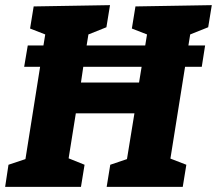

<svg xmlns="http://www.w3.org/2000/svg" viewBox="-26 -727 844 747"><path d="M-6 0 7 -86 73 -108 130 -467H68L82 -550H143L150 -593L91 -616L105 -702L402 -707L388 -621L318 -593L311 -550H539L546 -593L487 -616L501 -702L798 -707L784 -621L714 -593L707 -550H772L759 -467H694L637 -110L699 -86L685 0H389L403 -86L468 -108L497 -286H269L241 -111L303 -86L289 0ZM289 -406H515L525 -467H298Z"/></svg>

Font: Bitter ExtraBold
Style: Italic
Weight: 800
Italic angle: -9°
Designer: Sol Matas, and Bitter project Authors
Foundry: Sol Matas
Version: Version 2.001